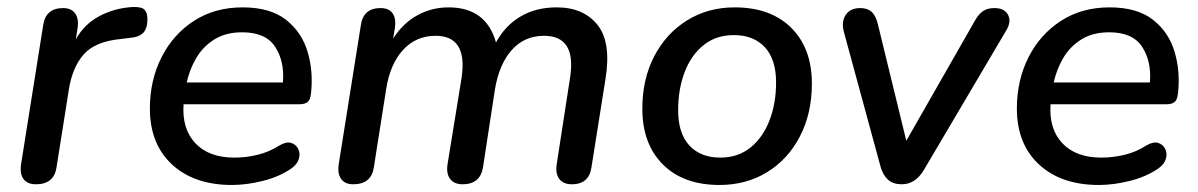

<svg xmlns="http://www.w3.org/2000/svg" viewBox="-20 -518 3413 547"><path d="M82 7Q58 7 47 -8Q36 -23 40 -50L103 -446Q110 -495 160 -495Q183 -495 194 -480Q205 -465 201 -438L196 -406Q220 -449 263 -472Q306 -495 358 -498Q383 -499 391.5 -490.5Q400 -482 400 -463Q400 -437 388 -424.5Q376 -412 349 -410L325 -407Q251 -400 218.5 -363Q186 -326 176 -262L141 -41Q134 7 82 7Z M641 9Q533 9 470 -49.5Q407 -108 407 -209Q407 -289 440 -354.5Q473 -420 532.5 -458.5Q592 -497 671 -497Q750 -497 795 -461.5Q840 -426 856.5 -370Q873 -314 866 -252Q864 -233 856 -227Q848 -221 833 -221H503Q498 -151 536.5 -110Q575 -69 648 -69Q681 -69 714 -77Q747 -85 775 -103Q795 -115 809 -111Q823 -107 829.5 -94Q836 -81 831.5 -65.5Q827 -50 810 -38Q775 -14 728.5 -2.5Q682 9 641 9ZM670 -426Q623 -426 590.5 -405.5Q558 -385 539 -352.5Q520 -320 512 -283H786Q791 -343 764 -384.5Q737 -426 670 -426Z M986 7Q963 7 952 -8Q941 -23 945 -50L1008 -446Q1015 -495 1064 -495Q1088 -495 1098.5 -480Q1109 -465 1105 -438L1100 -408Q1128 -452 1169 -474.5Q1210 -497 1258 -497Q1365 -497 1393 -397Q1419 -445 1463 -471Q1507 -497 1566 -497Q1642 -497 1682 -447.5Q1722 -398 1705 -293L1665 -41Q1658 7 1609 7Q1585 7 1573.5 -8Q1562 -23 1566 -50L1604 -296Q1623 -416 1530 -416Q1474 -416 1438 -375.5Q1402 -335 1390 -263L1356 -41Q1348 7 1298 7Q1274 7 1262.5 -8Q1251 -23 1255 -50L1295 -296Q1313 -416 1221 -416Q1165 -416 1128 -375.5Q1091 -335 1080 -263L1045 -41Q1038 7 986 7Z M2030 9Q1927 9 1868.5 -49.5Q1810 -108 1810 -208Q1810 -293 1844 -358Q1878 -423 1937.5 -460Q1997 -497 2073 -497Q2176 -497 2234.5 -438.5Q2293 -380 2293 -280Q2293 -195 2259 -129.5Q2225 -64 2165.5 -27.5Q2106 9 2030 9ZM2032 -69Q2083 -69 2118.5 -98Q2154 -127 2172.5 -175.5Q2191 -224 2191 -283Q2191 -349 2159 -383.5Q2127 -418 2071 -418Q2020 -418 1984.5 -389.5Q1949 -361 1930.5 -312.5Q1912 -264 1912 -204Q1912 -138 1944 -103.5Q1976 -69 2032 -69Z M2549 7Q2525 7 2510.5 -5.5Q2496 -18 2489 -42L2385 -424Q2376 -455 2389 -475Q2402 -495 2431 -495Q2451 -495 2463 -484.5Q2475 -474 2481 -449L2562 -117L2758 -460Q2769 -479 2781.5 -487Q2794 -495 2813 -495Q2842 -495 2852 -475.5Q2862 -456 2846 -430L2611 -32Q2587 7 2549 7Z M3111 9Q3003 9 2940 -49.5Q2877 -108 2877 -209Q2877 -289 2910 -354.5Q2943 -420 3002.5 -458.5Q3062 -497 3141 -497Q3220 -497 3265 -461.5Q3310 -426 3326.5 -370Q3343 -314 3336 -252Q3334 -233 3326 -227Q3318 -221 3303 -221H2973Q2968 -151 3006.5 -110Q3045 -69 3118 -69Q3151 -69 3184 -77Q3217 -85 3245 -103Q3265 -115 3279 -111Q3293 -107 3299.5 -94Q3306 -81 3301.5 -65.5Q3297 -50 3280 -38Q3245 -14 3198.5 -2.5Q3152 9 3111 9ZM3140 -426Q3093 -426 3060.5 -405.5Q3028 -385 3009 -352.5Q2990 -320 2982 -283H3256Q3261 -343 3234 -384.5Q3207 -426 3140 -426Z"/></svg>

Font: Nunito SemiBold
Style: Italic
Weight: 600
Italic angle: -9°
Designer: Vernon Adams
Foundry: Vernon Adams
Version: Version 3.601; ttfautohint (v1.8.2.53-6de2)